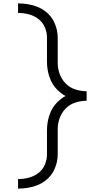

<svg xmlns="http://www.w3.org/2000/svg" viewBox="-20 -929 615 1128"><path d="M86 179V123Q118 123 149 115Q180 107 205.5 87.5Q231 68 243.5 38.5Q256 9 256 -22V-164Q256 -210 271 -254.5Q286 -299 320 -332Q341 -352 365 -365Q341 -378 320 -398Q286 -431 271 -475.5Q256 -520 256 -566V-708Q256 -739 243.5 -768.5Q231 -798 205.5 -817.5Q180 -837 149 -845Q118 -853 86 -853V-909Q130 -909 172.5 -898Q215 -887 249.5 -860Q284 -833 301.5 -792Q319 -751 319 -708V-561Q319 -529 329 -499Q340 -466 364 -440.5Q388 -415 421 -404Q454 -393 489 -393V-337Q454 -337 421 -326Q388 -315 364 -289.5Q340 -264 329 -231Q319 -201 319 -169V-22Q319 21 301.5 62Q284 103 249.5 130Q215 157 172.5 168Q130 179 86 179Z"/></svg>

Font: Jozsika Light
Style: Regular
Weight: 300
Monospace: yes
Designer: Belleve Invis
Foundry: Belleve Invis
Version: 2.1.0